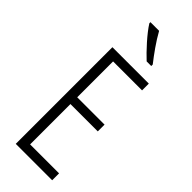

<svg xmlns="http://www.w3.org/2000/svg" viewBox="-306 -975 1003 1003"><g transform="rotate(45 196.0 -473.5)"><path d="M188 -947H124V-939C153 -892 216 -824 255 -788H289V-799C256 -841 216 -896 188 -947ZM345 0V-51H131V-349H333V-399H131V-664H345V-714H76V0Z"/></g></svg>

Font: Noto Sans Georgian ExtraCondensed Light
Style: Regular
Weight: 300
Width: 2
Designer: Monotype Design Team, Akaki Razmadze
Foundry: Google LLC
Version: Version 2.005